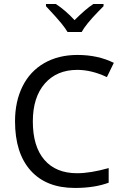

<svg xmlns="http://www.w3.org/2000/svg" viewBox="-20 -929 671 948"><path d="M361.8 -584Q260.3 -584 201.2 -516.4Q142.1 -448.7 142.1 -329.1Q142.1 -206.1 199 -139.9Q255.9 -73.7 360.8 -73.7Q426.3 -73.7 516.6 -99.1V-26.9Q446.8 -1 349.6 -1Q208 -1 131.1 -87.2Q54.2 -173.3 54.2 -330.1Q54.2 -427.7 91.1 -502.2Q127.9 -576.7 198 -617.2Q268.1 -657.7 362.8 -657.7Q463.4 -657.7 542 -618.7L507.8 -548.3Q432.1 -584 361.8 -584ZM207 -909.2H255.9Q303.7 -877.9 348.1 -829.6Q402.8 -884.3 440.9 -909.2H491.2V-898.4L463.4 -870.1Q402.8 -807.6 383.3 -771H313.5Q303.7 -788.1 282.2 -814.7Q260.7 -841.3 207 -898.4Z"/></svg>

Font: XL-Viking
Style: Regular
Weight: 400
Foundry: Ascender Corporation
Version: Version 1.10 March 23, 2015